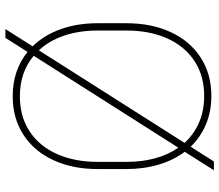

<svg xmlns="http://www.w3.org/2000/svg" viewBox="-70 -700 807 706"><g transform="rotate(90 333.0 -346.5)"><path d="M537.6 -622.6Q568.4 -582 584.7 -527.3Q601.1 -472.7 601.1 -408.7V-302.2Q601.1 -210 568.1 -139.2Q535.2 -68.4 474.6 -29.3Q414.1 9.8 333.5 9.8Q237.8 9.8 170.4 -44.9L118.7 36.6H86.4L149.9 -63.5Q108.9 -105 86.9 -166.3Q64.9 -227.5 64.9 -302.2V-408.7Q64.9 -501 97.9 -571.8Q130.9 -642.6 191.4 -681.6Q252 -720.7 332.5 -720.7Q389.2 -720.7 436.5 -700.9Q483.9 -681.2 519 -644.5L573.2 -730H605.5ZM164.6 -86.4 504.9 -622.1Q473.1 -656.7 429.7 -675.5Q386.2 -694.3 332.5 -694.3Q257.8 -694.3 203.4 -658.2Q148.9 -622.1 120.4 -557.6Q91.8 -493.2 91.8 -409.7V-302.2Q91.8 -234.9 110.4 -179.7Q128.9 -124.5 164.6 -86.4ZM522.5 -599.1 184.6 -67.4Q245.1 -16.6 333.5 -16.6Q408.7 -16.6 463.1 -52.7Q517.6 -88.9 546.1 -153.6Q574.7 -218.3 574.7 -302.2V-409.7Q574.7 -465.8 561.5 -514.2Q548.3 -562.5 522.5 -599.1Z"/></g></svg>

Font: Heebo Thin
Style: Regular
Weight: 250
Designer: Oded Ezer
Foundry: Meir Sadan
Version: Version 2.001; ttfautohint (v1.5.14-ce02) -l 8 -r 50 -G 200 